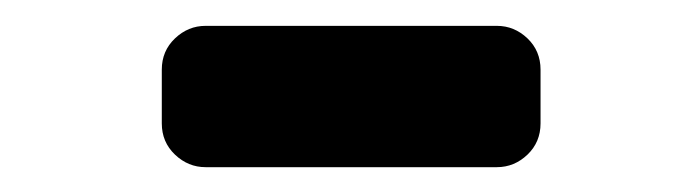

<svg xmlns="http://www.w3.org/2000/svg" viewBox="-20 -571 540 150"><path d="M140.6 -440.4Q127 -440.4 116.7 -450.2Q106.4 -460 106.4 -474.6V-516.6Q106.4 -531.2 116.7 -541Q127 -550.8 140.6 -550.8H368.2Q381.8 -550.8 392.1 -541Q402.3 -531.2 402.3 -516.6V-474.6Q402.3 -460 392.1 -450.2Q381.8 -440.4 368.2 -440.4Z"/></svg>

Font: Rounded-L Mgen+ 1mn bold
Style: Bold
Weight: 700
Designer: [Source Han Sans]
Ryoko NISHIZUKA  (kana & ideographs); Paul D. Hunt (Latin, Greek & Cyrillic); Wenlong ZHANG  (bopomofo
Version: Version 1.059.20150602